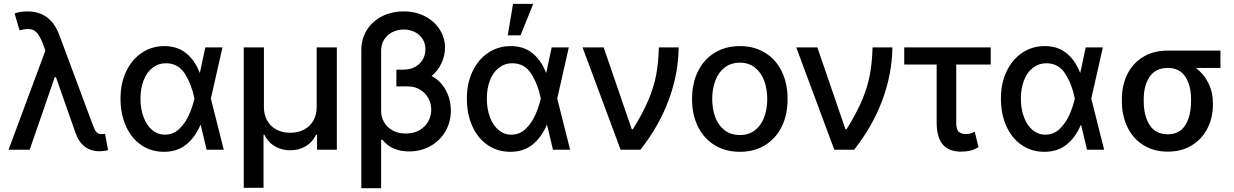

<svg xmlns="http://www.w3.org/2000/svg" viewBox="-20 -776 6396 995"><path d="M371.1 -87.9 270 -376H263.7L133.8 0H24.4L215.3 -514.2L200.2 -554.7Q184.6 -593.3 167.7 -609.6Q150.9 -626 124 -626Q110.4 -626 81.1 -619.1L55.7 -706.1Q66.4 -710.9 84.2 -713.9Q102.1 -716.8 122.1 -716.8Q242.7 -716.8 288.1 -592.8L461.9 -126Q468.3 -109.9 472.9 -101.1Q477.5 -92.3 485.6 -86.7Q493.7 -81.1 505.9 -81.1L524.4 -82L540 2Q519.5 7.8 495.1 7.8Q451.2 7.8 419.4 -16.1Q387.7 -40 371.1 -87.9Z M604.5 -265.6Q604.5 -344.2 634 -406.2Q663.6 -468.3 715.3 -502.7Q767.1 -537.1 832 -537.1Q898.9 -537.1 944.1 -500.7Q989.3 -464.4 1014.6 -399.4H1016.1L1043.9 -530.3H1132.8L1072.8 -265.1L1139.6 0H1050.8L1020 -128.9H1018.6Q991.7 -64.5 945.1 -26.9Q898.4 10.7 830.1 10.7Q763.7 10.7 712.4 -24.2Q661.1 -59.1 632.8 -122.1Q604.5 -185.1 604.5 -265.6ZM835 -78.1Q877.9 -78.1 909.2 -108.2Q940.4 -138.2 959 -179.9Q977.5 -221.7 987.3 -263.7L987.8 -265.1L987.3 -266.6Q973.1 -337.9 938.5 -393.1Q903.8 -448.2 839.8 -448.2Q800.8 -448.2 770.8 -425Q740.7 -401.9 724.4 -360.1Q708 -318.4 708 -264.6Q708 -211.9 723.9 -169.2Q739.7 -126.5 768.6 -102.3Q797.4 -78.1 835 -78.1Z M1243.2 -530.3H1347.7V-220.7Q1347.7 -181.6 1364.5 -151.4Q1381.3 -121.1 1412.4 -104.5Q1443.4 -87.9 1484.4 -87.9Q1524.9 -87.9 1555.9 -104.5Q1586.9 -121.1 1604 -151.4Q1621.1 -181.6 1621.1 -220.7V-530.3H1725.6V0H1623V-78.1H1618.2Q1599.6 -39.1 1564 -18.1Q1528.3 2.9 1484.4 2.9Q1439.9 2.9 1404.5 -17.8Q1369.1 -38.6 1349.6 -78.1H1345.7V197.3H1243.2Z M2286.1 -529.3Q2286.1 -488.3 2268.3 -449.2Q2250.5 -410.2 2216.8 -382.3Q2265.6 -355.5 2291 -307.1Q2316.4 -258.8 2316.4 -203.1Q2316.4 -143.6 2288.1 -95Q2259.8 -46.4 2210.2 -18.8Q2160.6 8.8 2099.6 8.8Q2058.6 8.8 2023.4 -5.1Q1988.3 -19 1960.9 -52.7L1955.1 -49.8V199.2H1852.5V-516.6Q1852.5 -574.7 1881.1 -620.4Q1909.7 -666 1959.7 -691.4Q2009.8 -716.8 2072.3 -716.8Q2134.3 -716.8 2183.1 -691.2Q2231.9 -665.5 2259 -622.6Q2286.1 -579.6 2286.1 -529.3ZM2083 -84Q2122.6 -84 2152.3 -100.6Q2182.1 -117.2 2198.5 -145.5Q2214.8 -173.8 2214.8 -207Q2214.8 -239.7 2199.5 -267.6Q2184.1 -295.4 2156.5 -311.8Q2128.9 -328.1 2094.7 -328.1H2034.2V-415H2070.3Q2106.4 -415 2132.6 -430.2Q2158.7 -445.3 2171.9 -469.5Q2185.1 -493.7 2184.6 -520.5Q2185.1 -549.8 2170.4 -573.2Q2155.8 -596.7 2129.9 -609.9Q2104 -623 2072.3 -623Q2040 -623 2013.2 -609.4Q1986.3 -595.7 1970.7 -570.8Q1955.1 -545.9 1955.1 -513.7V-202.1Q1955.1 -169.4 1970.5 -142.6Q1985.8 -115.7 2014.9 -99.9Q2043.9 -84 2083 -84Z M2399.4 -265.6Q2399.4 -344.2 2429 -406.2Q2458.5 -468.3 2510.3 -502.7Q2562 -537.1 2627 -537.1Q2693.8 -537.1 2739 -500.7Q2784.2 -464.4 2809.6 -399.4H2811L2838.9 -530.3H2927.7L2867.7 -265.1L2934.6 0H2845.7L2814.9 -128.9H2813.5Q2786.6 -64.5 2740 -26.9Q2693.4 10.7 2625 10.7Q2558.6 10.7 2507.3 -24.2Q2456.1 -59.1 2427.7 -122.1Q2399.4 -185.1 2399.4 -265.6ZM2629.9 -78.1Q2672.9 -78.1 2704.1 -108.2Q2735.4 -138.2 2753.9 -179.9Q2772.5 -221.7 2782.2 -263.7L2782.7 -265.1L2782.2 -266.6Q2768.1 -337.9 2733.4 -393.1Q2698.7 -448.2 2634.8 -448.2Q2595.7 -448.2 2565.7 -425Q2535.6 -401.9 2519.3 -360.1Q2502.9 -318.4 2502.9 -264.6Q2502.9 -211.9 2518.8 -169.2Q2534.7 -126.5 2563.5 -102.3Q2592.3 -78.1 2629.9 -78.1ZM2638.7 -755.9H2743.2L2677.7 -592.8H2611.3Z M2999 -530.3H3108.4L3253.9 -106.4H3259.8Q3312 -190.4 3340.3 -257.8Q3368.7 -325.2 3380.4 -387.9Q3392.1 -450.7 3394.5 -530.3H3497.1Q3495.6 -393.6 3445.6 -258.1Q3395.5 -122.6 3298.8 0H3196.3Z M3566.4 -262.7Q3566.4 -344.7 3597.2 -406.7Q3627.9 -468.8 3684.1 -502.9Q3740.2 -537.1 3814.5 -537.1Q3888.2 -537.1 3944.3 -502.9Q4000.5 -468.8 4031 -406.5Q4061.5 -344.2 4061.5 -262.7Q4061.5 -181.2 4031 -119.4Q4000.5 -57.6 3944.3 -23.4Q3888.2 10.7 3814.5 10.7Q3740.2 10.7 3684.1 -23.4Q3627.9 -57.6 3597.2 -119.4Q3566.4 -181.2 3566.4 -262.7ZM3956.1 -262.7Q3956.1 -314.9 3940.2 -357.7Q3924.3 -400.4 3892.3 -425.8Q3860.4 -451.2 3814.5 -451.2Q3767.6 -451.2 3735.1 -425.8Q3702.6 -400.4 3686.8 -357.7Q3670.9 -314.9 3670.9 -262.7Q3670.9 -210.4 3686.8 -168.2Q3702.6 -126 3735.1 -101.1Q3767.6 -76.2 3814.5 -76.2Q3860.8 -76.2 3892.6 -101.1Q3924.3 -126 3940.2 -168.2Q3956.1 -210.4 3956.1 -262.7Z M4106.4 -530.3H4215.8L4361.3 -106.4H4367.2Q4419.4 -190.4 4447.8 -257.8Q4476.1 -325.2 4487.8 -387.9Q4499.5 -450.7 4502 -530.3H4604.5Q4603 -393.6 4553 -258.1Q4502.9 -122.6 4406.2 0H4303.7Z M5114.3 -441.4H4935.5V-139.6Q4935.5 -103.5 4949.5 -92.3Q4963.4 -81.1 4986.3 -81.1Q4998.5 -81.1 5009 -84.5Q5019.5 -87.9 5031.2 -93.8L5050.8 -13.7Q5028.8 0 5008.1 4.9Q4987.3 9.8 4960 9.8Q4897.5 9.8 4865.7 -27.1Q4834 -64 4834 -142.6V-441.4H4666V-530.3H5114.3Z M5167 -265.6Q5167 -344.2 5196.5 -406.2Q5226.1 -468.3 5277.8 -502.7Q5329.6 -537.1 5394.5 -537.1Q5461.4 -537.1 5506.6 -500.7Q5551.8 -464.4 5577.1 -399.4H5578.6L5606.4 -530.3H5695.3L5635.3 -265.1L5702.1 0H5613.3L5582.5 -128.9H5581.1Q5554.2 -64.5 5507.6 -26.9Q5460.9 10.7 5392.6 10.7Q5326.2 10.7 5274.9 -24.2Q5223.6 -59.1 5195.3 -122.1Q5167 -185.1 5167 -265.6ZM5397.5 -78.1Q5440.4 -78.1 5471.7 -108.2Q5502.9 -138.2 5521.5 -179.9Q5540 -221.7 5549.8 -263.7L5550.3 -265.1L5549.8 -266.6Q5535.6 -337.9 5501 -393.1Q5466.3 -448.2 5402.3 -448.2Q5363.3 -448.2 5333.3 -425Q5303.2 -401.9 5286.9 -360.1Q5270.5 -318.4 5270.5 -264.6Q5270.5 -211.9 5286.4 -169.2Q5302.2 -126.5 5331.1 -102.3Q5359.9 -78.1 5397.5 -78.1Z M6031.2 -513.7H6304.7V-423.8H6176.8Q6218.3 -393.6 6241.9 -346.2Q6265.6 -298.8 6265.6 -242.2V-232.4Q6265.6 -167 6237.8 -111.6Q6210 -56.2 6157 -23.2Q6104 9.8 6032.2 9.8Q5959 9.8 5905 -24.2Q5851.1 -58.1 5822.5 -117.4Q5793.9 -176.8 5793.9 -251V-262.7Q5793.9 -334.5 5822.3 -391.6Q5850.6 -448.7 5904.3 -481.2Q5958 -513.7 6031.2 -513.7ZM6032.2 -80.1Q6093.3 -80.1 6122.8 -127.9Q6152.3 -175.8 6152.3 -251V-262.7Q6152.3 -333.5 6122.6 -378.7Q6092.8 -423.8 6031.2 -423.8Q5968.8 -423.8 5938 -378.4Q5907.2 -333 5907.2 -262.7V-251Q5907.2 -175.3 5938 -127.7Q5968.8 -80.1 6032.2 -80.1Z"/></svg>

Font: Pretendard GOV Medium
Style: Regular
Weight: 500
Designer: Base glyphs from Inter by Rasmus Andersson; Hangeul glyphs from Noto Sans CJK(Source Han Sans) by Jang Soo-young and Kan
Foundry: Kil Hyung-jin
Version: Version 1.309